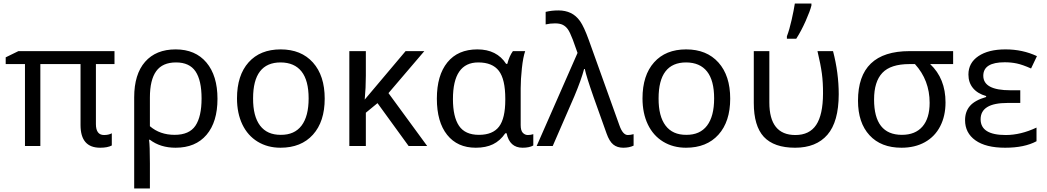

<svg xmlns="http://www.w3.org/2000/svg" viewBox="-20 -825 5914 1085"><path d="M567.9 -62Q593.8 -62 611.8 -71.8V-2.9Q587.9 9.8 545.9 9.8Q435.1 9.8 435.1 -118.2V-462.9H208V0H121.1V-462.9H12.2V-501L84 -536.1H627V-462.9H522V-124Q522 -62 567.9 -62Z M827.1 -273.9V-111.8Q883.8 -63 966.8 -63Q1049.8 -63 1084.5 -114.7Q1119.1 -166.5 1119.1 -268.6Q1119.1 -370.6 1085 -421.4Q1050.8 -472.2 974.6 -472.2Q898.4 -472.2 862.8 -422.9Q827.1 -373.5 827.1 -273.9ZM972.2 9.8Q886.2 9.8 827.1 -35.2H822.3Q827.1 -2 827.1 98.1V240.2H738.3V-274.9Q738.3 -405.3 799.8 -475.6Q861.3 -545.9 972.7 -545.9Q1084 -545.9 1146.5 -471.7Q1209 -397.5 1209 -266.6Q1209 -135.7 1147 -63Q1085 9.8 972.2 9.8Z M1410.2 -269Q1409.7 -168 1449.7 -115.2Q1489.7 -62.5 1566.9 -63Q1644 -62.5 1684.1 -115.2Q1724.1 -168 1724.1 -269Q1724.1 -370.1 1684.1 -420.9Q1644 -471.7 1565.9 -472.2Q1410.2 -472.2 1410.2 -269ZM1564.9 9.8Q1492.2 9.8 1436 -24.4Q1379.9 -58.6 1349.6 -121.6Q1319.3 -185.1 1319.3 -269Q1319.3 -399.4 1384.8 -472.7Q1450.2 -545.9 1565.9 -545.9Q1682.1 -545.9 1748.5 -471.7Q1814.9 -397.5 1814.9 -267.6Q1814.9 -137.7 1748.5 -64Q1682.1 9.8 1564.9 9.8Z M2047.4 0H1954.1V-536.1H2047.4V-397Q2047.4 -329.1 2041 -262.2L2272 -536.1H2377.9L2175.3 -298.8L2394 0H2289.1L2113.3 -242.2L2047.4 -188Z M2668.5 9.8Q2564.9 9.8 2506.8 -63Q2448.7 -135.7 2448.7 -267.6Q2448.7 -399.4 2508.3 -472.7Q2567.9 -545.9 2677.7 -545.9Q2787.6 -545.9 2840.3 -463.9H2846.7Q2858.4 -508.8 2878.4 -536.1H2947.8Q2936 -502.4 2929.2 -439.2Q2922.4 -376 2922.4 -326.2V-118.2Q2922.4 -87.4 2934.3 -74.7Q2946.3 -62 2962.9 -62Q2979.5 -62 2993.7 -66.9V-2.9Q2971.2 9.8 2933.1 9.8Q2859.9 9.8 2842.8 -71.8H2835.4Q2806.2 -29.3 2765.9 -9.8Q2725.6 9.8 2668.5 9.8ZM2835.4 -261.2V-267.1Q2835.4 -377 2799.1 -424.6Q2762.7 -472.2 2682.6 -472.2Q2539.6 -472.2 2539.6 -265.1Q2539.6 -164.6 2574 -113.8Q2608.4 -63 2686.5 -63Q2764.6 -63 2800 -109.4Q2835.4 -155.8 2835.4 -261.2Z M3063.5 -687V-757.8Q3096.7 -766.1 3135.7 -766.1Q3174.8 -766.1 3205.3 -751.5Q3235.8 -736.8 3258.1 -705.3Q3280.3 -673.8 3307.6 -598.1L3480.5 -116.2Q3499.5 -62 3527.8 -62Q3542.5 -62 3560.5 -66.9V-2Q3536.1 9.8 3502 9.8Q3467.8 9.8 3445.6 -8.3Q3423.3 -26.4 3407.7 -70.8L3334.5 -275.9Q3293 -394.5 3284.7 -435.1H3280.8Q3264.6 -373.5 3225.6 -280.8L3103.5 0H3012.7L3243.7 -525.9L3216.8 -601.1Q3200.2 -644.5 3188.2 -660.6Q3176.3 -676.8 3159.9 -684.8Q3143.6 -692.9 3116.2 -692.9Q3088.9 -692.9 3063.5 -687Z M3701.7 -269Q3701.2 -168 3741.2 -115.2Q3781.2 -62.5 3858.4 -63Q3935.5 -62.5 3975.6 -115.2Q4015.6 -168 4015.6 -269Q4015.6 -370.1 3975.6 -420.9Q3935.5 -471.7 3857.4 -472.2Q3701.7 -472.2 3701.7 -269ZM3856.4 9.8Q3783.7 9.8 3727.5 -24.4Q3671.4 -58.6 3641.1 -121.6Q3610.8 -185.1 3610.8 -269Q3610.8 -399.4 3676.3 -472.7Q3741.7 -545.9 3857.4 -545.9Q3973.6 -545.9 4040 -471.7Q4106.4 -397.5 4106.4 -267.6Q4106.4 -137.7 4040 -64Q3973.6 9.8 3856.4 9.8Z M4719.7 -292Q4719.2 -136.7 4655.8 -63.5Q4592.3 9.8 4473.1 9.8Q4354 9.8 4296.4 -51.8Q4239.7 -113.3 4239.7 -243.2V-536.1H4327.6V-246.1Q4327.6 -62 4474.6 -62Q4554.2 -62 4592.3 -119.1Q4630.4 -176.3 4630.9 -295.9Q4631.3 -358.4 4624.5 -409.2Q4617.7 -460 4599.6 -536.1H4687.5Q4719.7 -413.1 4719.7 -292ZM4565.4 -805.2V-793.9Q4558.1 -763.2 4532.7 -706.1Q4507.3 -648.9 4479.5 -606H4426.8V-620.1Q4440.9 -656.2 4453.6 -712.9Q4466.3 -769.5 4471.7 -805.2Z M4919.4 -262.7Q4919.4 -63 5076.7 -63Q5152.3 -63 5192.9 -109.9Q5233.4 -156.7 5233.4 -244.1Q5233.4 -371.6 5150.4 -462.9H5119.6Q5013.2 -462.9 4966.3 -413.3Q4919.4 -363.8 4919.4 -262.7ZM5323.2 -246.1Q5323.2 -169.9 5293.2 -111.6Q5263.2 -53.2 5206.8 -21.7Q5150.4 9.8 5074.2 9.8Q4958.5 9.8 4893.6 -60.8Q4828.6 -131.3 4828.6 -255.9Q4828.6 -536.1 5119.6 -536.1H5366.2V-462.9H5236.3Q5323.2 -381.3 5323.2 -246.1Z M5663.6 -62Q5748 -62 5837.4 -104V-26.9Q5769.5 9.8 5660.2 9.8Q5550.8 9.8 5492.2 -32Q5433.6 -73.7 5433.6 -146Q5433.6 -194.3 5461.2 -226.3Q5488.8 -258.3 5552.7 -276.9V-282.2Q5504.4 -295.9 5478.5 -327.1Q5452.6 -358.4 5452.6 -403.8Q5452.6 -469.7 5509 -507.8Q5565.4 -545.9 5662.1 -545.9Q5758.8 -545.9 5839.8 -507.8L5806.6 -438Q5758.3 -459.5 5726.1 -466.3Q5693.8 -473.1 5657.7 -473.1Q5536.6 -473.1 5536.6 -397Q5536.6 -314.9 5689.5 -314.9H5745.6V-243.2H5672.9Q5521.5 -243.2 5521.5 -150.9Q5521.5 -62 5663.6 -62Z"/></svg>

Font: NotoSans
Style: Regular
Weight: 400
Designer: Monotype Design team
Foundry: Monotype Imaging Inc.
Version: Version 1.04